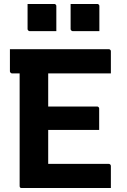

<svg xmlns="http://www.w3.org/2000/svg" viewBox="-20 -948 640 968"><path d="M30 -700H527Q532 -700 534 -698.5Q536 -697 537.5 -695Q539 -693 539 -689Q539 -658 539 -633.5Q539 -609 539 -578H41Q38 -578 35.5 -579.5Q33 -581 31.5 -583.5Q30 -586 30 -589Q30 -620 30 -645Q30 -670 30 -700ZM168 -411H469Q473 -411 475 -409.5Q477 -408 478.5 -406Q480 -404 480 -400Q480 -379 480 -361Q480 -343 480 -327Q480 -311 480 -293H168ZM90 0Q87 0 85 -0.5Q83 -1 81.5 -2.5Q80 -4 79.5 -6Q79 -8 79 -11Q79 -38 79 -89.5Q79 -141 79 -207.5Q79 -274 79 -347.5Q79 -421 79 -493.5Q79 -566 79 -627H230L223 -605Q223 -582 223 -558Q223 -534 223 -510Q223 -464 223 -415Q223 -366 223 -317Q223 -268 223 -218.5Q223 -169 223 -122H527Q532 -122 535.5 -119Q539 -116 539 -111Q539 -82 539 -55.5Q539 -29 539 0ZM119 -928Q152 -928 186 -928Q220 -928 253 -928Q257 -928 259 -926.5Q261 -925 262.5 -923Q264 -921 264 -917V-791Q231 -791 197 -791Q163 -791 130 -791Q127 -791 124.5 -792.5Q122 -794 120.5 -796.5Q119 -799 119 -802ZM336 -928Q369 -928 403 -928Q437 -928 470 -928Q474 -928 476 -926.5Q478 -925 479.5 -923Q481 -921 481 -917V-791Q448 -791 414 -791Q380 -791 347 -791Q344 -791 341.5 -792.5Q339 -794 337.5 -796.5Q336 -799 336 -802Z"/></svg>

Font: Recursive Monospace
Style: Bold
Weight: 700
Version: Version 1.047